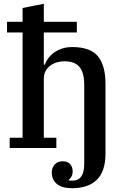

<svg xmlns="http://www.w3.org/2000/svg" viewBox="-20 -780 670 1012"><path d="M360 212Q306 212 279.5 189.5Q253 167 253 129Q253 104 268.5 87Q284 70 310 70Q336 70 349.5 85Q363 100 363 123Q363 138 357 150Q351 162 342 167V170Q347 172 352.5 172Q358 172 364 172Q393 172 408.5 150Q424 128 424 83V-332Q424 -397 399 -427Q374 -457 320 -457Q300 -457 280.5 -451.5Q261 -446 245.5 -434.5Q230 -423 220.5 -406Q211 -389 211 -365V-54H277V0H31V-54H99V-609H17V-665H99V-738L211 -760V-665H385V-609H211V-439H216Q222 -456 234.5 -473Q247 -490 265 -503Q283 -516 307 -524Q331 -532 361 -532Q456 -532 496 -483.5Q536 -435 536 -338V29Q536 123 490.5 167.5Q445 212 360 212Z"/></svg>

Font: IBM Plex Serif Medium
Style: Regular
Weight: 500
Designer: Mike Abbink, Paul van der Laan, Pieter van Rosmalen
Foundry: Bold Monday
Version: Version 2.5